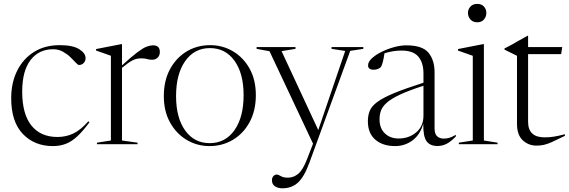

<svg xmlns="http://www.w3.org/2000/svg" viewBox="-20 -760 2998 1012"><path d="M294.5 -522Q363.5 -522 397.2 -501Q431 -480 431 -454Q431 -438.5 421.2 -428Q411.5 -417.5 396 -417.5Q390.5 -417.5 379.2 -430Q368 -442.5 350.8 -459Q333.5 -475.5 310.8 -488Q288 -500.5 260.5 -500.5Q184.5 -500.5 140.8 -443.2Q97 -386 97 -277Q97 -159.5 145.2 -98.8Q193.5 -38 283 -38Q327.5 -38 366 -56Q404.5 -74 445.5 -120.5L451.5 -115.5Q416.5 -68 386.5 -40.5Q356.5 -13 326 -1.5Q295.5 10 258.5 10Q161.5 10 100.2 -54.2Q39 -118.5 39 -242Q39 -324 70.5 -387.2Q102 -450.5 159.2 -486.2Q216.5 -522 294.5 -522Z M787.5 -521Q822.5 -521 822.5 -486Q822.5 -467.5 811 -456.2Q799.5 -445 781.5 -445Q766.5 -445 755.5 -448.8Q744.5 -452.5 724 -452.5Q699.5 -452.5 678.8 -442Q658 -431.5 623 -402.5V-19.5L705 -8V0H491V-8L564.5 -19.5V-466Q555 -470 534.5 -476.8Q514 -483.5 486.5 -493.5V-501.5L620 -527.5H623V-415.5Q674.5 -462.5 704.8 -485Q735 -507.5 753.2 -514.2Q771.5 -521 787.5 -521Z M1084.5 10Q1019 10 964.2 -22.5Q909.5 -55 876.5 -114.2Q843.5 -173.5 843.5 -253.5Q843.5 -335 876 -395.2Q908.5 -455.5 963.8 -488.8Q1019 -522 1087.5 -522Q1153.5 -522 1208.2 -489.5Q1263 -457 1295.8 -398Q1328.5 -339 1328.5 -258.5Q1328.5 -177 1295.8 -116.5Q1263 -56 1207.5 -23Q1152 10 1084.5 10ZM1085.5 -5.5Q1167.5 -5.5 1215.8 -73.8Q1264 -142 1264 -258.5Q1264 -373 1216 -439.8Q1168 -506.5 1086.5 -506.5Q1004.5 -506.5 956.2 -438.2Q908 -370 908 -253.5Q908 -139 956 -72.2Q1004 -5.5 1085.5 -5.5Z M1469 232.5Q1445.5 232.5 1429.5 222.2Q1413.5 212 1413.5 190Q1413.5 176 1421.2 168Q1429 160 1438 160Q1447 160 1460.2 168.2Q1473.5 176.5 1497.5 176.5Q1527 176.5 1551.5 156.5Q1576 136.5 1597.5 81L1630 -2.5L1400.5 -490L1332.5 -502.5V-512H1537.5V-502.5L1464 -490.5L1657.5 -74.5L1799.5 -491.5L1727.5 -502.5V-512H1895V-502.5L1826 -492L1611 97Q1583 173.5 1549.8 203Q1516.5 232.5 1469 232.5Z M2286 9.5Q2246.5 9.5 2228.2 -15.8Q2210 -41 2211 -108Q2195 -50.5 2154.5 -20.2Q2114 10 2063 10Q1997.5 10 1958.2 -23.8Q1919 -57.5 1919 -121Q1919 -151.5 1928.8 -175.8Q1938.5 -200 1968.2 -222.2Q1998 -244.5 2056.5 -268.8Q2115 -293 2212 -324V-372Q2212 -430 2184.8 -461.8Q2157.5 -493.5 2096.5 -493.5Q2050.5 -493.5 2006.5 -479Q2003 -454.5 1998 -434.2Q1993 -414 1987 -406.5Q1981.5 -400 1971 -396.2Q1960.5 -392.5 1950 -392.5Q1920 -392.5 1920 -415.5Q1920 -434 1940.2 -452.8Q1960.5 -471.5 1992 -487Q2023.5 -502.5 2058 -511.8Q2092.5 -521 2121.5 -521Q2206.5 -521 2238.5 -482Q2270.5 -443 2270.5 -379V-85Q2270.5 -53 2284.5 -41.2Q2298.5 -29.5 2318.5 -29.5Q2335 -29.5 2349 -33.8Q2363 -38 2382.5 -49.5V-40.5Q2356.5 -13.5 2334 -2Q2311.5 9.5 2286 9.5ZM1980.5 -130.5Q1980.5 -84 2008.5 -57Q2036.5 -30 2081.5 -30Q2135 -30 2173.5 -62.2Q2212 -94.5 2212 -150.5V-308Q2134.5 -283 2088.2 -261.2Q2042 -239.5 2018.8 -218.8Q1995.5 -198 1988 -176.8Q1980.5 -155.5 1980.5 -130.5Z M2495.5 -642.5Q2472.5 -642.5 2459.5 -657.5Q2446.5 -672.5 2446.5 -692Q2446.5 -711 2459.5 -725.2Q2472.5 -739.5 2495.5 -739.5Q2518.5 -739.5 2531 -725.2Q2543.5 -711 2543.5 -692Q2543.5 -672.5 2531 -657.5Q2518.5 -642.5 2495.5 -642.5ZM2530.5 -527.5V-19.5L2602.5 -8V0H2398.5V-8L2472 -19.5V-466Q2463.5 -469 2440 -477.2Q2416.5 -485.5 2394 -493.5V-501.5L2527 -527.5Z M2763.5 -118Q2763.5 -36 2850.5 -36Q2876 -36 2899.5 -39.8Q2923 -43.5 2957.5 -52.5V-44Q2914 -22.5 2888.8 -11.2Q2863.5 0 2845.5 3.8Q2827.5 7.5 2806.5 7.5Q2766 7.5 2735.5 -20.5Q2705 -48.5 2705 -107.5V-466L2639 -498.5V-504.5Q2662 -516 2676 -523.8Q2690 -531.5 2708 -542.2Q2726 -553 2760.5 -571.5H2763.5V-512H2943.5L2937.5 -474.5H2763.5Z"/></svg>

Font: Newsreader Display Light
Style: Regular
Weight: 300
Designer: Hugues Gentile
Foundry: Production Type
Version: Version 1.001